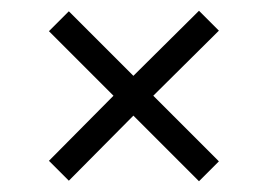

<svg xmlns="http://www.w3.org/2000/svg" viewBox="-20 -417 498 357"><path d="M350 -80 228 -202 108 -81 71 -118 191 -239 71 -359 108 -396 228 -276 350 -397 387 -360 265 -239 387 -117Z"/></svg>

Font: Quattrocento Sans
Style: Regular
Weight: 400
Designer: Pablo Impallari
Foundry: Pablo Impallari, Igino Marini, Brenda Gallo
Version: Version 2.000